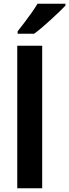

<svg xmlns="http://www.w3.org/2000/svg" viewBox="-20 -1004 369 1024"><path d="M205 0H72V-760H205ZM329 -974Q316 -960 295 -940Q274 -920 250 -898Q226 -876 203 -856.5Q180 -837 162 -824H74V-837Q89 -856 108.5 -881.5Q128 -907 147.5 -934.5Q167 -962 180 -984H329Z"/></svg>

Font: Noto Sans Display SemiBold
Style: Regular
Weight: 600
Designer: Monotype Design Team
Foundry: Monotype Imaging Inc.
Version: Version 2.003